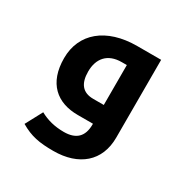

<svg xmlns="http://www.w3.org/2000/svg" viewBox="-85 -344 402 425"><g transform="rotate(30 115.5 -132.0)"><path d="M105 15C170 15 211 -20 211 -80V-279H150C71 -279 23 -238 23 -175C23 -111 59 -81 112 -81H151V-79C151 -48 135 -33 104 -33C81 -33 61 -38 43 -48L20 -5C47 11 69 15 105 15ZM151 -129H124C97 -129 84 -145 84 -176C84 -209 102 -231 138 -231H151Z"/></g></svg>

Font: Noto Kufi Arabic
Style: Bold
Weight: 700
Designer: Monotype Design Team, David Williams, Khaled Hosny
Foundry: Google LLC
Version: Version 2.109